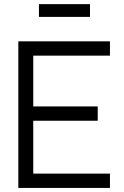

<svg xmlns="http://www.w3.org/2000/svg" viewBox="-20 -923 610 943"><path d="M171.3 -840V-902.7H422V-840ZM70 0V-720H520V-649.7H143.3V-400.3H460V-330H143.3V-70.3H520V0Z"/></svg>

Font: Manrope ExtraLight
Style: Regular
Weight: 200
Designer: Mikhail Sharanda
Foundry: Mikhail Sharanda
Version: Version 4.505